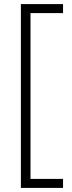

<svg xmlns="http://www.w3.org/2000/svg" viewBox="-20 -750 351 938"><path d="M129 -686V124H288V168H107H82V-730H129H288V-686Z"/></svg>

Font: Work Sans Light
Style: Regular
Weight: 300
Designer: Wei Huang
Foundry: Wei Huang
Version: Version 1.500